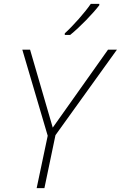

<svg xmlns="http://www.w3.org/2000/svg" viewBox="-20 -970 623 990"><path d="M314 -798V-790H342C395 -833 459 -900 492 -943V-950H448C419 -907 357 -837 314 -798ZM169 0H209L266 -273L583 -714H537L252 -312L135 -714H95L226 -270Z"/></svg>

Font: Noto Sans ExtraLight
Style: Italic
Weight: 200
Italic angle: -12°
Designer: Monotype Design Team
Foundry: Monotype Imaging Inc.
Version: Version 2.013